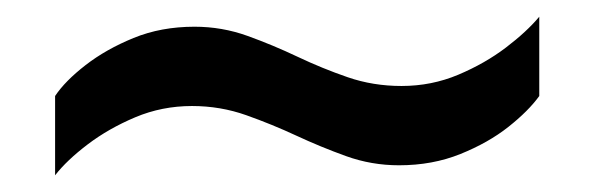

<svg xmlns="http://www.w3.org/2000/svg" viewBox="-20 -414 711 230"><path d="M46 -204V-299Q58 -317 82.5 -336Q107 -355 140 -368.5Q173 -382 213 -382Q246 -382 276.5 -371Q307 -360 336.5 -346Q366 -332 396.5 -321.5Q427 -311 461 -311Q497 -311 529 -324.5Q561 -338 586 -357Q611 -376 626 -394V-299Q613 -281 589 -262Q565 -243 531.5 -229.5Q498 -216 458 -216Q425 -216 394.5 -227Q364 -238 335 -251.5Q306 -265 275 -276Q244 -287 210 -287Q174 -287 142 -273.5Q110 -260 85 -241Q60 -222 46 -204Z"/></svg>

Font: Archivo SemiExpanded Medium
Style: Regular
Weight: 500
Width: 6
Designer: Hector Gatti
Foundry: Omnibus-Type
Version: Version 2.001; ttfautohint (v1.8.3)